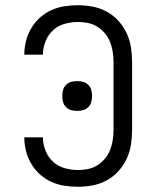

<svg xmlns="http://www.w3.org/2000/svg" viewBox="-20 -702 590 734"><path d="M279 12Q252 12 226 8Q200 4 176 -7Q152 -18 132.5 -35.5Q113 -53 99.5 -76Q86 -99 79.5 -124.5Q73 -150 73 -176V-177H144Q144 -151 154 -126Q164 -101 183 -83.5Q202 -66 227.5 -59Q253 -52 279 -52Q298 -52 317 -56Q336 -60 352.5 -70.5Q369 -81 381.5 -96Q394 -111 401 -129Q408 -147 411 -166.5Q414 -186 414 -205V-465Q414 -484 411 -503.5Q408 -523 401 -541Q394 -559 381.5 -574Q369 -589 352.5 -599.5Q336 -610 317 -614Q298 -618 279 -618Q253 -618 227.5 -611Q202 -604 183 -586.5Q164 -569 154 -544Q144 -519 144 -493H73V-494Q73 -520 79.5 -545.5Q86 -571 99.5 -594Q113 -617 132.5 -634.5Q152 -652 176 -663Q200 -674 226 -678Q252 -682 279 -682Q307 -682 335 -676.5Q363 -671 388 -657.5Q413 -644 432.5 -622.5Q452 -601 464 -575.5Q476 -550 480.5 -521.5Q485 -493 485 -465V-205Q485 -177 480.5 -148.5Q476 -120 464 -94.5Q452 -69 432.5 -47.5Q413 -26 388 -12.5Q363 1 335 6.5Q307 12 279 12ZM275 -278Q263 -278 252 -281Q241 -284 232.5 -292.5Q224 -301 221 -312Q218 -323 218 -335Q218 -347 221 -358Q224 -369 232.5 -377.5Q241 -386 252 -389Q263 -392 275 -392Q287 -392 298 -389Q309 -386 317.5 -377.5Q326 -369 329 -358Q332 -347 332 -335Q332 -323 329 -312Q326 -301 317.5 -292.5Q309 -284 298 -281Q287 -278 275 -278Z"/></svg>

Font: Lode
Style: Regular
Weight: 400
Monospace: yes
Designer: Belleve Invis
Foundry: Belleve Invis
Version: Version 29.2.0; ttfautohint (v1.8.3)